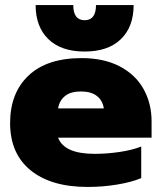

<svg xmlns="http://www.w3.org/2000/svg" viewBox="-20 -725 640 760"><path d="M121 -705H270Q270 -645 315 -645Q360 -645 360 -705H509Q509 -619 458.5 -570Q408 -521 315 -521Q222 -521 171.5 -570Q121 -619 121 -705ZM20 -238Q20 -357 93 -426Q166 -495 303 -495Q391 -495 453.5 -462.5Q516 -430 548 -373Q580 -316 580 -245V-180H210Q234 -116 355 -116Q403 -116 453.5 -123.5Q504 -131 539 -145V-20Q501 -4 444 5.5Q387 15 327 15Q182 15 101 -51Q20 -117 20 -238ZM391 -296Q386 -328 363 -345.5Q340 -363 300 -363Q260 -363 237.5 -345Q215 -327 210 -296Z"/></svg>

Font: Prompt ExtraBold
Style: Regular
Weight: 800
Designer: Katatrad Team
Foundry: CadsonDemak
Version: Version 1.000